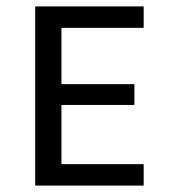

<svg xmlns="http://www.w3.org/2000/svg" viewBox="-20 -580 529 600"><path d="M400 -252H172V-67H429V0H90V-560H429V-493H172V-317H400Z"/></svg>

Font: Carrois Gothic SC
Style: Regular
Weight: 400
Designer: Ralph du Carrois
Foundry: Ralph du Carrois
Version: Version 1.001